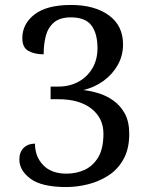

<svg xmlns="http://www.w3.org/2000/svg" viewBox="-20 -744 599 774"><path d="M247 10Q148 10 103 -23.5Q58 -57 58 -101Q58 -131 75.5 -148Q93 -165 121 -165Q121 -113 154 -78.5Q187 -44 248 -44Q288 -44 321.5 -59.5Q355 -75 376 -110Q397 -145 397 -205Q397 -268 348.5 -306Q300 -344 216 -344H184V-395H216Q260 -395 295.5 -414Q331 -433 352 -468Q373 -503 373 -550Q373 -609 348.5 -641.5Q324 -674 266 -674Q221 -674 197 -653Q173 -632 164.5 -598.5Q156 -565 156 -525Q120 -525 95 -538.5Q70 -552 70 -590Q70 -648 119.5 -686Q169 -724 266 -724Q361 -724 418.5 -682.5Q476 -641 476 -565Q476 -520 455 -482.5Q434 -445 398 -418.5Q362 -392 316 -381Q344 -378 376 -368.5Q408 -359 436.5 -339Q465 -319 483 -286.5Q501 -254 501 -204Q501 -144 478 -102.5Q455 -61 417 -36.5Q379 -12 334.5 -1Q290 10 247 10Z"/></svg>

Font: Noto Serif Grantha
Style: Regular
Weight: 400
Designer: Monotype Design Team
Foundry: Monotype Imaging Inc.
Version: Version 2.004; ttfautohint (v1.8.4.7-5d5b)